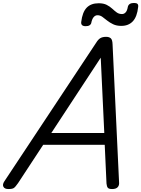

<svg xmlns="http://www.w3.org/2000/svg" viewBox="-72 -1264 954 1298"><path d="M-15 14Q-41 14 -49 -1.5Q-57 -17 -42 -39L578 -975Q592 -998 607 -1006.5Q622 -1015 646 -1015Q665 -1015 676.5 -1005.5Q688 -996 689 -964L733 -31Q735 -11 723.5 1.5Q712 14 686 14Q664 14 657 5.5Q650 -3 648 -23L636 -285H220L50 -26Q32 0 21.5 7Q11 14 -15 14ZM275 -365H633L609 -874ZM507 -1087Q474 -1087 477 -1115Q485 -1182 514 -1212Q543 -1242 595 -1242Q628 -1242 649.5 -1231Q671 -1220 686.5 -1205.5Q702 -1191 717 -1180Q732 -1169 753 -1169Q767 -1169 777.5 -1180.5Q788 -1192 792 -1217Q798 -1244 834 -1244Q851 -1244 857.5 -1237.5Q864 -1231 862 -1217Q855 -1151 826 -1120Q797 -1089 748 -1089Q716 -1089 693 -1100Q670 -1111 652.5 -1125Q635 -1139 620 -1150Q605 -1161 587 -1161Q572 -1161 561 -1148Q550 -1135 545 -1109Q543 -1099 533.5 -1093Q524 -1087 507 -1087Z"/></svg>

Font: Playwrite RO
Style: Regular
Weight: 400
Designer: Veronika Burian, José Scaglione
Foundry: TypeTogether
Version: Version 1.002